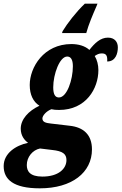

<svg xmlns="http://www.w3.org/2000/svg" viewBox="-89 -786 662 1046"><path d="M252 -616 249 -606H381C394 -654 417 -707 437 -753L442 -766H373C325 -720 278 -659 252 -616ZM128 240C303 240 412 154 412 28C412 -52 366 -93 290 -101L188 -113C162 -116 142 -120 142 -141C142 -155 162 -180 191 -191C204 -188 215 -187 233 -187C380 -187 447 -304 447 -404C447 -432 440 -460 427 -481C441 -490 450 -495 466 -495C490 -495 497 -482 495 -451C541 -451 553 -495 553 -528C553 -557 536 -581 499 -581C458 -581 427 -551 398 -514C374 -536 338 -546 300 -546C149 -546 73 -419 73 -323C73 -270 92 -231 126 -210C66 -182 24 -136 24 -85C24 -47 44 -22 64 -8C-3 6 -69 49 -69 119C-69 191 -17 240 128 240ZM232 -255C212 -255 201 -271 201 -310C201 -382 236 -478 277 -478C297 -478 308 -461 308 -425C308 -352 276 -255 232 -255ZM142 176C73 176 57 146 57 113C57 69 89 31 129 23L195 31C253 37 273 53 273 86C273 133 230 176 142 176Z"/></svg>

Font: Noto Serif ExtraCondensed Black
Style: Italic
Weight: 900
Width: 2
Italic angle: -12°
Designer: Monotype Design Team
Foundry: Monotype Imaging Inc.
Version: Version 2.014